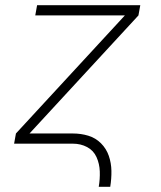

<svg xmlns="http://www.w3.org/2000/svg" viewBox="-20 -550 616 735"><path d="M358 165H402Q407 134 406.5 104Q406 74 396.5 46.5Q387 19 366.5 -1.5Q346 -22 318 -30.5Q290 -39 259 -39H93L510 -491L517 -530H122L115 -491H458L41 -39L34 0H259Q289 0 313.5 13Q338 26 349.5 51.5Q361 77 362 106.5Q363 136 358 165Z"/></svg>

Font: Iosevka Sparkle XLtObl
Style: Regular
Weight: 200
Italic angle: -9°
Designer: Belleve Invis
Foundry: Belleve Invis
Version: Version 4.5.0; ttfautohint (v1.8.3)